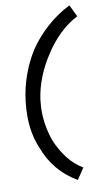

<svg xmlns="http://www.w3.org/2000/svg" viewBox="-100 -804 578 1013"><g transform="rotate(-10 189.5 -297.5)"><path d="M61 -45Q28 -122 28 -221Q28 -254 33 -299Q50 -437 125 -558Q166 -619 223.5 -670.5Q281 -722 348 -755L379 -691Q328 -666 281.5 -621Q235 -576 200 -520Q166 -469 142.5 -410Q119 -351 111 -292Q107 -254 107 -234Q107 -148 137 -66Q159 -14 192.5 29.5Q226 73 272 100L232 160Q110 89 61 -45Z"/></g></svg>

Font: Bellota
Style: Bold Italic
Weight: 700
Italic angle: -7.5°
Designer: Kemie Guaida
Foundry: Kemie Guaida
Version: Version 4.001